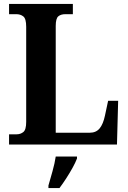

<svg xmlns="http://www.w3.org/2000/svg" viewBox="-20 -734 650 975"><path d="M26 0V-52H65Q84 -52 98.5 -63.5Q113 -75 113 -115V-598Q113 -639 98.5 -650.5Q84 -662 63 -662H26V-714H350V-662H312Q289 -662 276 -651Q263 -640 263 -602V-60H436Q468 -60 486 -82Q504 -104 513 -147L529 -222H580L574 0ZM226 208Q235 177 246.5 136Q258 95 263 61H371V71Q363 92 348 119Q333 146 315.5 173Q298 200 282 221H226Z"/></svg>

Font: Noto Serif Tamil SemiCondensed
Style: Bold Italic
Weight: 700
Width: 4
Italic angle: -12°
Designer: Indian Type Foundry, Tom Grace, and the Monotype Design Team
Foundry: Monotype Imaging Inc.
Version: Version 2.003; ttfautohint (v1.8.4.7-5d5b)